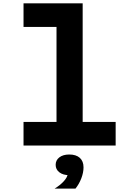

<svg xmlns="http://www.w3.org/2000/svg" viewBox="-20 -868 790 1145"><path d="M473 -848V-140.8H669.7V0H120.3V-140.8H317V-707.2H120.3V-848ZM311.9 115Q311.9 87.4 334 70.4Q356.1 53.4 393 53.4Q429.9 53.4 452 70.4Q474.1 87.4 474.1 115Q474.1 142.6 452 159.6Q429.9 176.6 393 176.6Q356.1 176.6 334 159.6Q311.9 142.6 311.9 115ZM383.8 168.6 393 53.4Q433.9 53.4 456 73.4Q478.1 93.4 478.1 130Q478.1 161 465 195.3Q451.9 229.5 430.2 256.6H305.9Q339.5 236.2 361 212.2Q382.5 188.2 383.8 168.6Z"/></svg>

Font: Martian Mono Custom sWd Rg
Style: Regular
Weight: 400
Width: 6
Monospace: yes
Designer: Alex Havermale
Foundry: Evil Martians
Version: Version 1.000